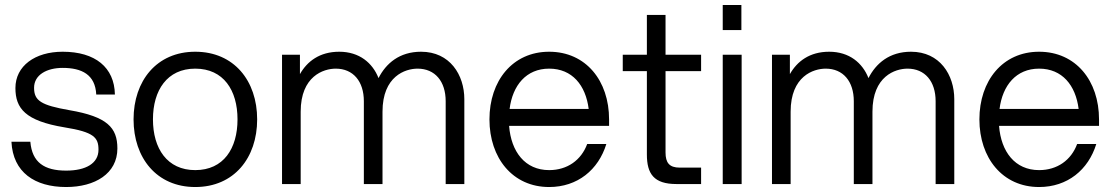

<svg xmlns="http://www.w3.org/2000/svg" viewBox="-20 -740 4477 772"><path d="M246 12C362 12 452 -42 452 -143C452 -227 411 -271 259 -297C145 -317 117 -335 117 -387C117 -439 168 -467 232 -467C309 -467 363 -440 367 -360H442C440 -469 363 -532 232 -532C121 -532 42 -475 42 -386C42 -304 82 -254 239 -228C358 -209 376 -187 376 -138C376 -83 325 -54 246 -54C158 -54 109 -87 102 -170H26C32 -47 120 12 246 12Z M765 12C921 12 1014 -105 1014 -260C1014 -415 921 -532 765 -532C610 -532 517 -415 517 -260C517 -105 610 12 765 12ZM595 -260C595 -377 652 -464 765 -464C879 -464 935 -377 935 -260C935 -143 879 -56 765 -56C652 -56 595 -143 595 -260Z M1772 -333V0H1847V-341C1847 -439 1789 -532 1673 -532C1586 -532 1532 -485 1502 -426C1478 -487 1425 -532 1344 -532C1265 -532 1215 -493 1186 -442V-520H1114V0H1189V-291C1189 -434 1281 -464 1330 -464C1400 -464 1443 -413 1443 -333V0H1518V-291C1518 -434 1610 -464 1659 -464C1729 -464 1772 -413 1772 -333Z M2188 12C2302 12 2386 -57 2418 -161H2341C2317 -96 2261 -56 2188 -56C2091 -56 2035 -130 2027 -234H2429V-260C2429 -415 2336 -532 2188 -532C2041 -532 1948 -415 1948 -260C1948 -105 2041 12 2188 12ZM2029 -302C2041 -397 2096 -464 2188 -464C2281 -464 2335 -397 2347 -302Z M2581 -680V-520H2484V-454H2581V-119C2581 -41 2609 0 2700 0H2799V-66H2713C2671 -66 2656 -86 2656 -127V-454H2799V-520H2656V-680Z M2886 0H2962V-520H2886ZM2886 -619H2961V-720H2886Z M3742 -333V0H3817V-341C3817 -439 3759 -532 3643 -532C3556 -532 3502 -485 3472 -426C3448 -487 3395 -532 3314 -532C3235 -532 3185 -493 3156 -442V-520H3084V0H3159V-291C3159 -434 3251 -464 3300 -464C3370 -464 3413 -413 3413 -333V0H3488V-291C3488 -434 3580 -464 3629 -464C3699 -464 3742 -413 3742 -333Z M4158 12C4272 12 4356 -57 4388 -161H4311C4287 -96 4231 -56 4158 -56C4061 -56 4005 -130 3997 -234H4399V-260C4399 -415 4306 -532 4158 -532C4011 -532 3918 -415 3918 -260C3918 -105 4011 12 4158 12ZM3999 -302C4011 -397 4066 -464 4158 -464C4251 -464 4305 -397 4317 -302Z"/></svg>

Font: Aspekta 350
Style: Regular
Weight: 350
Designer: Ivo Dolenc
Version: Version 2.000